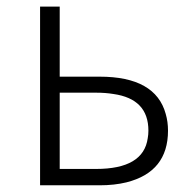

<svg xmlns="http://www.w3.org/2000/svg" viewBox="-20 -553 569 573"><path d="M99.6 0V-533.2H158.2V-324.2H277.3Q444.3 -324.2 474.6 -212.9Q481.4 -189.5 481.4 -163.1Q481.4 -40 357.4 -8.8Q321.3 0 277.3 0ZM158.2 -48.8H266.6Q408.2 -48.8 420.9 -140.6Q422.9 -151.4 422.9 -163.1Q422.9 -257.8 318.4 -272.5Q294.9 -276.4 266.6 -276.4H158.2Z"/></svg>

Font: Taipei Sans TC Beta Light
Style: Regular
Weight: 300
Designer: JT Foundry
Foundry: JT Foundry
Version: Version 1.000